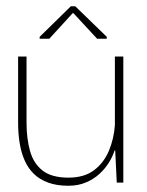

<svg xmlns="http://www.w3.org/2000/svg" viewBox="-20 -585 470 615"><path d="M199 10Q162 10 134.5 0Q107 -10 88.5 -28Q70 -46 59 -71Q48 -96 43 -126.5Q38 -157 38 -192V-404H65V-192Q65 -142 76 -102Q87 -62 116 -39Q145 -16 199 -16Q250 -16 281.5 -40Q313 -64 329 -102.5Q345 -141 348 -184V-404H375V0H354L349 -103H347Q341 -84 329 -64.5Q317 -45 298.5 -28Q280 -11 255 -0.5Q230 10 199 10ZM107 -461V-467L207 -565H221L322 -467V-461H291L215 -543H213L138 -461Z"/></svg>

Font: Darker Grotesque Light Light
Style: Regular
Weight: 300
Version: Version 1.000;gftools[0.9.28]